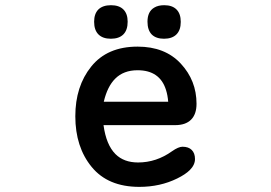

<svg xmlns="http://www.w3.org/2000/svg" viewBox="-20 -688 1040 738"><path d="M611.3 -668Q642.1 -668 658.4 -651.6Q674.8 -635.3 674.8 -603.8Q674.8 -572.3 658.2 -555.7Q641.6 -539.1 610.4 -539.1Q580.1 -539.1 563.5 -555.2Q546.9 -572.3 546.9 -604.5Q546.9 -643.6 572.8 -658.7Q587.9 -668 611.3 -668ZM470.7 -604.5Q470.7 -572.3 454.1 -555.7Q437.5 -539.1 406.2 -539.1Q375 -539.1 358.4 -555.7Q341.8 -572.3 341.8 -604.5Q341.8 -634.8 357.9 -651.4Q375 -668 406.5 -668Q438 -668 454.3 -651.6Q470.7 -635.3 470.7 -604.5ZM618.2 -341.8Q594.7 -418 508.8 -418Q455.1 -418 422.9 -385.7Q392.6 -355.5 378.9 -296.9H626.5Q624.5 -321.8 618.2 -341.8ZM510.7 -63.5Q581.1 -63.5 641.6 -106.9Q666 -124 681.6 -124Q704.6 -124 717 -111.6Q729.5 -99.1 729.5 -76.7Q729.5 -54.2 709.5 -34.2Q692.9 -17.6 661.1 -2Q595.7 30.3 515.6 30.3Q395 30.3 332.3 -46.4Q269.5 -123 269.5 -241.2Q269.5 -356.4 330.6 -432.1Q392.1 -508.8 508.8 -508.8Q614.3 -508.8 674.8 -443.6Q735.4 -378.4 735.4 -289.1Q735.4 -249 714.4 -228Q693.4 -207 653.3 -207H377.9Q388.2 -131.3 423.8 -95.7Q456.1 -63.5 510.7 -63.5Z"/></svg>

Font: YuPearl-SemiBold
Style: SemiBold
Weight: 600
Designer: Max Yao
Foundry: Max-Everyday
Version: Version 1.011; ttfautohint (v1.8.3)